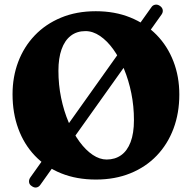

<svg xmlns="http://www.w3.org/2000/svg" viewBox="-20 -768 841 842"><path d="M118.8 47.8Q108.6 41.5 107.4 30.5Q106.2 19.5 113.6 9.3L643.5 -735.7Q649.7 -745.6 660.7 -747.4Q671.6 -749.2 681.8 -741.8Q692.1 -734.4 693.7 -724.2Q695.2 -714 688.6 -704.5L157.5 41.7Q150.5 52.3 139.9 54.1Q129.4 56 118.8 47.8ZM400.2 -718.8Q483.6 -718.8 551.1 -691.5Q618.7 -664.2 666.7 -615Q714.7 -565.8 740.5 -499Q766.4 -432.3 766.4 -353.4Q766.4 -271.9 740.8 -203.7Q715.2 -135.5 667.3 -85.5Q619.4 -35.5 551.9 -8.1Q484.4 19.4 400.6 19.4Q316 19.4 248.5 -7.8Q180.9 -34.9 133.2 -84.9Q85.5 -134.9 60.3 -203.5Q35 -272.1 35 -355Q35 -430.8 59.9 -496.8Q84.8 -562.7 132.2 -612.5Q179.6 -662.3 247.3 -690.5Q315 -718.8 400.2 -718.8ZM567.4 -241.6Q567.4 -302 555.9 -359.2Q544.3 -416.3 523.8 -465.7Q503.3 -515.1 476.4 -552.3Q449.5 -589.4 418.3 -610.5Q387.1 -631.6 354.8 -631.6Q316.9 -631.6 290.3 -611.1Q263.8 -590.6 250 -551.7Q236.2 -512.8 236.2 -458Q236.2 -396.2 248.1 -338.5Q260 -280.9 281 -231.7Q302.1 -182.6 329.1 -146Q356.1 -109.4 386.6 -88.9Q417.2 -68.4 447.8 -68.4Q484.2 -68.4 511.1 -87.4Q538 -106.4 552.7 -144.9Q567.4 -183.3 567.4 -241.6Z"/></svg>

Font: Fraunces SuperSoft 9pt
Style: Regular
Weight: 900
Version: Version 1.000;[b76b70a41]